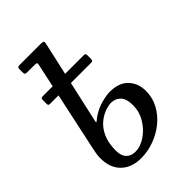

<svg xmlns="http://www.w3.org/2000/svg" viewBox="-228 -884 998 998"><g transform="rotate(-45 271.0 -385.0)"><path d="M67 -205.5 135.5 -525H76.5Q65.5 -525 63 -527.8Q60.5 -530.5 60.5 -540V-566Q60.5 -574.5 64.2 -577.2Q68 -580 77.5 -580H147.5L175 -708Q177.5 -719 174.5 -722Q171.5 -725 159 -725H108Q95.5 -725 91.8 -728.2Q88 -731.5 88 -744V-764Q88 -774.5 92.2 -777.2Q96.5 -780 106 -780H256.5Q276 -780 279 -776Q282 -772 278 -755L239 -580H373.5Q384 -580 386.5 -577.5Q389 -575 389 -566V-541.5Q389 -532.5 386.5 -528.8Q384 -525 372 -525H226.5L180.5 -319Q174.5 -294.5 174.5 -289.5Q174.5 -284.5 181.8 -291Q189 -297.5 203.5 -307.5Q237 -330 274.8 -340Q312.5 -350 337 -350Q404 -350 438.8 -313.2Q473.5 -276.5 473.5 -220Q473.5 -169.5 450.2 -127.2Q427 -85 388.8 -54.2Q350.5 -23.5 303.8 -6.8Q257 10 209.5 10Q139.5 10 98.8 -29.5Q58 -69 58 -140Q58 -155.5 60.5 -172Q63 -188.5 67 -205.5ZM143 -110Q143 -73.5 161.2 -54.2Q179.5 -35 210 -35Q249.5 -35 287 -60.5Q324.5 -86 349 -127Q373.5 -168 373.5 -215Q373.5 -263 352.8 -284Q332 -305 301.5 -305Q283.5 -305 257 -296Q230.5 -287 204.2 -265.2Q178 -243.5 160.5 -205.8Q143 -168 143 -110Z"/></g></svg>

Font: Besley
Style: Italic
Weight: 400
Italic angle: -13°
Designer: Owen Earl
Foundry: indestructible type*
Version: Version 4.000; ttfautohint (v1.8.4.7-5d5b)